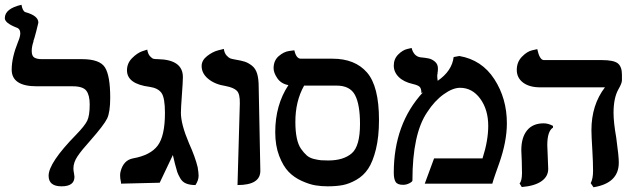

<svg xmlns="http://www.w3.org/2000/svg" viewBox="-28 -770 2650 805"><path d="M105 -556.2Q105 -535.2 116 -528.6Q127 -522 147.9 -522H315.9Q391.1 -522 412.6 -486.6Q434.1 -451.2 434.1 -360.8Q434.1 -299.8 421.1 -272.9Q408.2 -246.1 351.1 -181.2Q314 -140.1 296.9 -114.5Q279.8 -88.9 279.8 -64Q279.8 -54.2 282.2 -43.9Q284.2 -31.7 284.2 -28.8Q284.2 11.2 230 11.2Q175.8 11.2 175.8 -33.2Q175.8 -87.4 291 -205.1Q327.1 -242.2 337.6 -263.7Q348.1 -285.2 348.1 -332Q348.1 -371.1 334 -389.6Q319.8 -408.2 276.9 -408.2H126Q21 -408.2 21 -478Q21 -528.8 47.9 -595.2Q56.6 -615.2 57.1 -629.9Q57.1 -649.9 40 -654.8Q-7.8 -673.8 -7.8 -693.8Q-7.8 -733.9 62 -750Q66.9 -723.1 78.1 -719.2Q133.3 -704.1 132.8 -674.8Q132.8 -672.9 124 -638.9Q115.2 -605 111.8 -597.2H112.8Q105 -575.2 105 -556.2Z M730.5 -296.9Q730.5 -249 764.6 -168.9Q790.5 -111.8 800.8 -68.8Q804.7 -44.9 804.7 -33.2Q804.7 -14.2 791.5 5.9Q768.6 5.9 752.7 -0.5Q736.8 -6.8 727.8 -22.5Q718.8 -38.1 715.1 -49.1Q711.4 -60.1 705.6 -83Q699.7 -108.9 696.8 -120.1Q695.8 -118.2 641.6 -3.9L479.5 0Q479.5 -6.8 478.5 -9.8Q475.6 -22 475.6 -34.2Q475.6 -43.9 477.5 -50.8Q489.7 -98.6 529.8 -106Q603 -119.1 633.3 -159.7Q663.6 -200.2 663.6 -296.9Q663.6 -360.8 648.7 -380.9Q633.8 -400.9 599.6 -405.8Q504.4 -418 504.4 -475.1Q504.4 -504.9 525.9 -526.4Q547.4 -547.9 568.4 -555.2L589.4 -562Q592.3 -543.9 600.8 -534.4Q609.4 -524.9 616 -523.4Q622.6 -522 633.8 -522Q738.8 -520 738.8 -446.8Q738.8 -427.7 734.6 -371.8Q730.5 -315.9 730.5 -296.9Z M967.8 5.9 977.5 -335.9Q978.5 -376 965.1 -389.4Q951.7 -402.8 918.5 -409.2Q873.5 -416 845.5 -439Q817.4 -461.9 817.4 -493.2Q817.4 -517.1 840.6 -535.2Q863.8 -553.2 887.2 -559.1L910.6 -564.9Q912.6 -547.9 921.6 -537.8Q930.7 -527.8 937 -525.4Q943.4 -522.9 954.6 -521Q983.4 -516.1 998 -511.5Q1012.7 -506.8 1028.1 -494.9Q1043.5 -482.9 1050 -461.4Q1056.6 -439.9 1056.6 -405.8Q1057.6 -346.7 1060.1 -229.2Q1062.5 -111.8 1063.5 -55.2Q1064.9 5.9 967.8 5.9Z M1383.3 -411.1H1247.1Q1210 -345.2 1210.4 -257.8Q1210.4 -219.7 1216.3 -191.4Q1222.2 -163.1 1234.1 -146Q1246.1 -128.9 1258.1 -118.4Q1270 -107.9 1288.1 -103.5Q1306.2 -99.1 1318.1 -98.1Q1330.1 -97.2 1348.1 -97.2Q1412.1 -97.2 1446.8 -127.2Q1481.4 -157.2 1481.4 -250Q1481.4 -332 1460.4 -371.6Q1439.5 -411.1 1383.3 -411.1ZM1345.2 11.2Q1319.3 11.2 1294.2 7.1Q1269 2.9 1237.1 -11.5Q1205.1 -25.9 1182.1 -49.6Q1159.2 -73.2 1142.6 -116.2Q1126 -159.2 1126 -215.8Q1126 -329.6 1181.2 -413.1Q1150.4 -418.9 1134.8 -441.9Q1119.1 -464.8 1119.1 -483.9Q1119.1 -516.1 1140.6 -534.7Q1162.1 -553.2 1184.1 -556.2L1206.1 -559.1Q1213.9 -523.9 1233.4 -523.9H1366.2Q1460.4 -523.9 1510.7 -466.1Q1561 -408.2 1561 -267.1Q1561 -196.3 1548.1 -144Q1535.2 -91.8 1515.6 -62.5Q1496.1 -33.2 1466.1 -16.1Q1436 1 1408.7 6.1Q1381.3 11.2 1345.2 11.2Z M1874 -530.8 1897.9 -535.2Q1992.2 -519 2044.7 -438Q2097.2 -356.9 2097.2 -252.9Q2097.2 -176.8 2064.9 -85Q2060.1 -71.8 2050 -43Q2040 -14.2 2036.1 0H1752.9L1792 -106H1995.1Q2019 -180.2 2019 -242.2Q2019 -310.1 1985.6 -356Q1952.1 -401.9 1900.9 -401.9Q1870.1 -401.9 1832 -374.5Q1793.9 -347.2 1763.2 -299.8Q1701.2 -209 1701.2 -13.2Q1701.2 -8.3 1688.5 -1.7Q1675.8 4.9 1662.1 4.9Q1638.2 4.9 1630.6 -7.6Q1623 -20 1623 -45.9Q1623 -250 1745.1 -382.8L1738.8 -379.9Q1738.8 -398.9 1731.4 -406Q1724.1 -413.1 1702.1 -418Q1664.1 -426.8 1643.6 -447.3Q1623 -467.8 1623 -495.1Q1623 -522.9 1641.6 -541.5Q1660.2 -560.1 1679.2 -564.5L1697.8 -568.8Q1706.5 -534.7 1733.9 -529.8Q1755.9 -527.8 1769.5 -524.9Q1783.2 -522 1795.7 -511.5Q1808.1 -501 1808.1 -482.9Q1808.1 -469.7 1806.2 -463.9L1807.1 -464.8Q1805.2 -457 1805.2 -452.1Q1805.2 -443.4 1807.1 -431.2Q1867.2 -472.7 1874 -530.8Z M2266.6 -161.1Q2266.6 -151.4 2268.6 -111.1Q2270.5 -70.8 2270.5 -62Q2270.5 -29.8 2241.9 -10Q2213.4 9.8 2159.7 14.2L2150.4 -1Q2160.2 -10.7 2160.6 -43.9Q2160.6 -46.9 2160.2 -64Q2159.7 -81.1 2159.7 -91.8Q2157.7 -127.9 2157.7 -140.1Q2157.7 -193.4 2181.6 -223.1Q2205.6 -252.9 2251.5 -252.9Q2270.5 -252.9 2290.5 -242.2V-234.9Q2266.6 -220.2 2266.6 -161.1ZM2544.4 -296.9Q2544.4 -256.8 2555.7 -192.9Q2566.9 -111.8 2566.4 -87.9Q2566.4 -2 2460.4 15.1L2448.7 -2Q2458.5 -21 2458.5 -53.2Q2458.5 -90.3 2455.6 -138.2Q2451.7 -202.1 2451.7 -224.1Q2451.7 -330.1 2508.3 -403.8H2237.3Q2191.4 -403.8 2165 -423.8Q2138.7 -443.8 2138.7 -476.8Q2138.7 -509.8 2160.2 -532Q2181.6 -554.2 2203.1 -559.1L2224.6 -564Q2234.4 -518.1 2252.4 -518.1H2495.6Q2545.4 -518.1 2562.5 -504.2Q2579.6 -490.2 2579.6 -457V-433.1Q2579.6 -420.9 2564.5 -395Q2544.4 -358.9 2544.4 -296.9Z"/></svg>

Font: Linux Libertine
Style: Bold
Weight: 700
Designer: Philipp H. Poll
Foundry: Philipp H. Poll
Version: Version 5.0.3